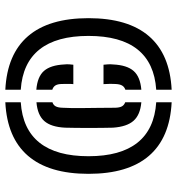

<svg xmlns="http://www.w3.org/2000/svg" viewBox="7 -651 649 703"><g transform="rotate(-90 331.5 -299.5)"><path d="M46.5 -300Q46.5 -445 112.5 -521.5Q178.5 -598 308.5 -604.5V-548Q210 -541.5 160.5 -479.2Q111 -417 111 -300Q111 -183 160.5 -120.8Q210 -58.5 308.5 -52V4.5Q178.5 -2 112.5 -78.5Q46.5 -155 46.5 -300ZM215.5 -210.5Q215 -226.5 214.8 -249.8Q214.5 -273 214.5 -298.5Q214.5 -324 214.8 -347.2Q215 -370.5 215.5 -385.5Q218 -437 239.8 -461.8Q261.5 -486.5 308.5 -490.5V-432Q298 -428.5 293.5 -419.8Q289 -411 288.5 -396Q287 -366 287.2 -332Q287.5 -298 288 -264.2Q288.5 -230.5 288.5 -202Q289 -186 293.5 -177.8Q298 -169.5 308.5 -165.5V-106.5Q262.5 -110.5 240.8 -135Q219 -159.5 215.5 -210.5ZM354.5 4.5V-52Q452.5 -58.5 502 -120.5Q551.5 -182.5 551.5 -300Q551.5 -417 502 -479.2Q452.5 -541.5 354.5 -548V-604.5Q484.5 -598 550.5 -521.5Q616.5 -445 616.5 -300Q616.5 -155 550.5 -78.5Q484.5 -2 354.5 4.5ZM354.5 -106.5V-165Q365 -168.5 370 -177.2Q375 -186 375.5 -202Q376 -211.5 376 -220.2Q376 -229 375 -245H446Q447 -236 447.5 -228Q448 -220 447 -209.5Q444.5 -159 423.2 -134.8Q402 -110.5 354.5 -106.5ZM354.5 -491Q402.5 -487 423.5 -462.8Q444.5 -438.5 447 -389Q448 -380 447.5 -371Q447 -362 446 -355.5H375Q376 -365 375.8 -376.8Q375.5 -388.5 375.5 -396.5Q375.5 -412 370.5 -420.5Q365.5 -429 354.5 -432.5Z"/></g></svg>

Font: Big Shoulders Stencil Text Thin
Style: Bold
Weight: 700
Version: Version 2.001